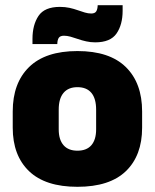

<svg xmlns="http://www.w3.org/2000/svg" viewBox="-20 -704 596 739"><path d="M278 15Q154.5 15 91.8 -45.2Q29 -105.5 29 -212.5V-275Q29 -384.5 92 -446Q155 -507.5 278 -507.5Q401.5 -507.5 464.2 -446Q527 -384.5 527 -275V-212.5Q527 -105.5 464.5 -45.2Q402 15 278 15ZM278 -124Q313.5 -124 331.8 -145.2Q350 -166.5 350 -206V-282Q350 -324.5 331.8 -346.5Q313.5 -368.5 278 -368.5Q243 -368.5 224.5 -346.5Q206 -324.5 206 -282V-206Q206 -166.5 224.5 -145.2Q243 -124 278 -124ZM346.5 -541Q328.5 -541 311.8 -544.8Q295 -548.5 280 -553.8Q265 -559 251.5 -562.8Q238 -566.5 226.5 -566.5Q212 -566.5 206.5 -558.8Q201 -551 200.5 -535V-534.5H105V-554.5Q105 -608 128.2 -642.8Q151.5 -677.5 210.5 -677.5Q230.5 -677.5 247.5 -673.8Q264.5 -670 279 -664.8Q293.5 -659.5 306.5 -655.8Q319.5 -652 331 -652Q345 -652 350.2 -660Q355.5 -668 356 -683.5V-684H452V-662.5Q452 -609 428.5 -575Q405 -541 346.5 -541Z"/></svg>

Font: Anek Kannada ExtraBold
Style: Regular
Weight: 800
Version: Version 1.003